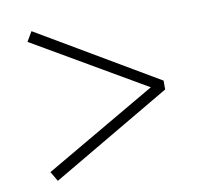

<svg xmlns="http://www.w3.org/2000/svg" viewBox="-64 -689 700 662"><g transform="rotate(-10 285.5 -358.0)"><path d="M506 -373V-342L87 -96L67 -130L474 -367V-349L67 -586L87 -620Z"/></g></svg>

Font: Noto Serif KR ExtraLight ExtraLight
Style: Regular
Weight: 250
Version: Version 2.003-H1;hotconv 1.1.1;makeotfexe 2.6.0